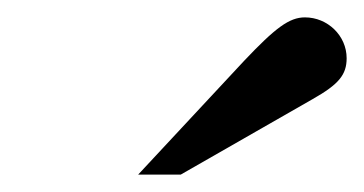

<svg xmlns="http://www.w3.org/2000/svg" viewBox="-20 -717 419 221"><path d="M139 -516H188L340 -603C370 -620 379 -631 379 -650C379 -676 357 -697 331 -697C313 -697 297 -685 261 -647Z"/></svg>

Font: XITS
Style: Bold Italic
Weight: 700
Italic angle: -16.33°
Designer: MicroPress Inc., with final additions and corrections provided by Coen Hoffman, Elsevier (retired)
Version: Version 1.302